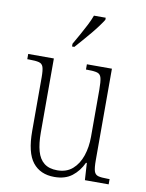

<svg xmlns="http://www.w3.org/2000/svg" viewBox="-87 -828 683 899"><g transform="rotate(10 255.0 -378.0)"><path d="M234 10Q167 10 131 -35.5Q95 -81 95 -184V-439Q95 -473 90 -488Q85 -503 69.5 -507Q54 -511 23 -511H14V-536H136V-184Q136 -132 146 -96Q156 -60 179.5 -41.5Q203 -23 242 -23Q286 -23 314.5 -48Q343 -73 357 -114.5Q371 -156 371 -205V-429Q371 -467 366.5 -484.5Q362 -502 347 -506.5Q332 -511 300 -511H293V-536H412V-101Q412 -65 417 -49Q422 -33 437 -29Q452 -25 481 -25H491V0H378L373 -81H369Q350 -40 317.5 -15Q285 10 234 10ZM210 -619Q225 -645 239 -670Q253 -695 265.5 -719.5Q278 -744 286 -766H342V-756Q334 -743 320 -724Q306 -705 288.5 -684Q271 -663 253.5 -643Q236 -623 221 -606H210Z"/></g></svg>

Font: Noto Serif Khmer Condensed ExtraLight
Style: Regular
Weight: 250
Width: 3
Designer: Danh Hong and the Monotype Design Team
Foundry: Monotype Imaging Inc.
Version: Version 2.004